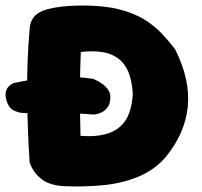

<svg xmlns="http://www.w3.org/2000/svg" viewBox="-67 -671 730 694"><path d="M166 2Q109 -1 79.5 -26.5Q50 -52 40 -85Q32 -210 31 -330.5Q30 -451 40 -564Q42 -617 93 -634Q144 -651 233 -651Q309 -651 362.5 -637.5Q416 -624 453 -601.5Q490 -579 517 -550.5Q544 -522 566 -493Q622 -381 611.5 -283.5Q601 -186 530 -101Q489 -55 431 -31.5Q373 -8 305 -1.5Q237 5 166 2ZM224 -180Q275 -176 310.5 -185Q346 -194 368 -214Q390 -234 400.5 -264Q411 -294 413 -332Q410 -382 396 -413.5Q382 -445 357 -462Q332 -479 299 -483.5Q266 -488 225 -483Q222 -410 222 -334.5Q222 -259 224 -180ZM28 -262Q27 -262 12.5 -263Q-2 -264 -18.5 -272.5Q-35 -281 -43 -306Q-49 -325 -46 -338Q-43 -351 -36 -358Q-29 -365 -23 -368Q-17 -371 -17 -371Q2 -375 26.5 -379.5Q51 -384 79.5 -387.5Q108 -391 139.5 -392.5Q171 -394 204 -392.5Q237 -391 270 -386Q270 -386 279.5 -381.5Q289 -377 301 -369Q313 -361 322.5 -348.5Q332 -336 332 -320Q332 -298 323 -285Q314 -272 302.5 -266Q291 -260 282 -258.5Q273 -257 273 -257Q239 -259 212.5 -261Q186 -263 164.5 -264Q143 -265 122 -265Q101 -265 78.5 -264.5Q56 -264 28 -262Z"/></svg>

Font: Sour Gummy Black
Style: Regular
Weight: 900
Version: Version 1.000